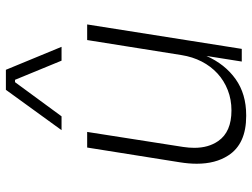

<svg xmlns="http://www.w3.org/2000/svg" viewBox="-122 -719 856 652"><g transform="rotate(-90 306.0 -393.0)"><path d="M238 15Q143 15 104 -46Q76 -89 76 -153Q76 -180 81 -211L131 -525H184L133 -199Q130 -179 130 -161Q130 -113 153 -80Q184 -35 257 -35Q294 -35 326 -47.5Q358 -60 382.5 -82.5Q407 -105 423 -136Q439 -167 445 -205L496 -525H549L466 0H423L442 -120Q414 -57 363.5 -21Q313 15 241 15ZM190 -612 327 -801H395L473 -612H426L361 -770H353L237 -612Z"/></g></svg>

Font: Sora ExtraLight
Style: Italic
Weight: 200
Designer: Jonathan Barnbrook, Juli√°n Moncada
Version: Version 1.000